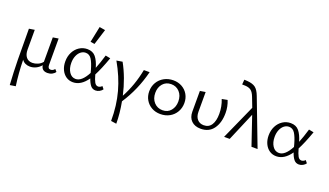

<svg xmlns="http://www.w3.org/2000/svg" viewBox="-85 -1337 3859 2252"><g transform="rotate(20 1844.0 -211.0)"><path d="M557 -43Q543 -21 517.5 -8Q492 5 461 5Q388 5 379 -62Q351 -29 315.5 -12Q280 5 242 5Q211 5 184.5 -7Q158 -19 141 -44Q144 123 166 278L95 289Q85 134 82.5 -21Q80 -176 80 -409L149 -420V-174Q149 -114 176.5 -80Q204 -46 254 -46Q286 -46 320.5 -60.5Q355 -75 378 -104V-409L447 -420V-91Q447 -44 483 -44Q513 -44 532 -71Z M864 -504 812 -512 853 -711 925 -699ZM1146 -40Q1133 -21 1109.5 -8Q1086 5 1061 5Q1022 5 998 -24.5Q974 -54 956 -107Q878 5 778 5Q729 5 691.5 -21Q654 -47 633 -92.5Q612 -138 612 -195Q612 -259 638 -310Q664 -361 709 -390Q754 -419 808 -419Q876 -419 913 -374Q950 -329 974 -246Q1003 -317 1034 -421L1095 -409Q1040 -256 995 -171Q1012 -109 1029 -79Q1046 -49 1074 -49Q1086 -49 1098.5 -55Q1111 -61 1120 -72ZM938 -169 929 -203Q906 -285 878.5 -328.5Q851 -372 804 -372Q771 -372 743.5 -350.5Q716 -329 700 -290.5Q684 -252 684 -203Q684 -134 714.5 -88Q745 -42 795 -42Q871 -42 938 -169Z M1397 18Q1424 161 1424 288L1356 278Q1357 85 1311.5 -80Q1266 -245 1172 -409L1245 -421Q1336 -257 1384 -47Q1474 -212 1513 -414H1585Q1526 -178 1397 18Z M1657 -202Q1657 -264 1686 -313.5Q1715 -363 1766.5 -391.5Q1818 -420 1882 -420Q1942 -420 1990 -393Q2038 -366 2065 -319Q2092 -272 2092 -213Q2092 -151 2063 -101Q2034 -51 1983.5 -23Q1933 5 1869 5Q1808 5 1760 -22Q1712 -49 1684.5 -96Q1657 -143 1657 -202ZM2019 -206Q2019 -279 1977.5 -324Q1936 -369 1873 -369Q1808 -369 1769 -324Q1730 -279 1730 -210Q1730 -137 1772 -91.5Q1814 -46 1878 -46Q1943 -46 1981 -92Q2019 -138 2019 -206Z M2214 -151V-409L2282 -420V-174Q2282 -114 2312 -80Q2342 -46 2393 -46Q2456 -46 2488 -96Q2520 -146 2520 -234Q2520 -326 2487 -408L2556 -421Q2586 -348 2586 -268Q2586 -146 2531 -70.5Q2476 5 2373 5Q2299 5 2256.5 -36.5Q2214 -78 2214 -151Z M3007 0 2886 -356 2735 0H2665L2859 -433L2812 -555Q2792 -607 2765 -627Q2738 -647 2692 -649L2654 -650L2659 -711L2697 -709Q2764 -704 2799.5 -677.5Q2835 -651 2861 -582L3083 0Z M3684 -40Q3671 -21 3647.5 -8Q3624 5 3599 5Q3560 5 3536 -24.5Q3512 -54 3494 -107Q3416 5 3316 5Q3267 5 3229.5 -21Q3192 -47 3171 -92.5Q3150 -138 3150 -195Q3150 -259 3176 -310Q3202 -361 3247 -390Q3292 -419 3346 -419Q3414 -419 3451 -374Q3488 -329 3512 -246Q3541 -317 3572 -421L3633 -409Q3578 -256 3533 -171Q3550 -109 3567 -79Q3584 -49 3612 -49Q3624 -49 3636.5 -55Q3649 -61 3658 -72ZM3476 -169 3467 -203Q3444 -285 3416.5 -328.5Q3389 -372 3342 -372Q3309 -372 3281.5 -350.5Q3254 -329 3238 -290.5Q3222 -252 3222 -203Q3222 -134 3252.5 -88Q3283 -42 3333 -42Q3409 -42 3476 -169Z"/></g></svg>

Font: Ysabeau Infant
Style: Regular
Weight: 400
Designer: Christian Thalmann (Catharsis Fonts)
Version: Version 0.003